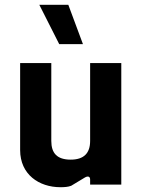

<svg xmlns="http://www.w3.org/2000/svg" viewBox="-20 -770 594 801"><path d="M232 11C249 11 264 10 277 5L335 -30C348 -37 356 -33 356 -21V0H486V-507H356V-182C356 -131 330 -104 275 -104C218 -104 194 -131 194 -182V-507H64V-144C64 -42 143 11 232 11ZM326 -586 265 -750H144L227 -586Z"/></svg>

Font: Finlandica SemiBold
Style: Regular
Weight: 600
Designer: Niklas Ekholm, Juho Hiilivirta, Jaakko Suomalainen
Foundry: Helsinki Type Studio
Version: Version 2.000;Glyphs 3.2 (3202)